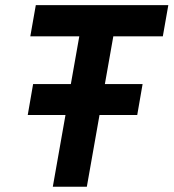

<svg xmlns="http://www.w3.org/2000/svg" viewBox="-20 -713 663 733"><path d="M85.9 -273.9 106.4 -392.1H250.5L282.7 -574.2H95.7L116.7 -693.4H622.6L601.6 -574.2H412.6L380.4 -392.1H524.4L503.9 -273.9H359.9L311.5 0H181.6L230 -273.9Z"/></svg>

Font: Cascadia Code PL
Style: Bold Italic
Weight: 700
Italic angle: -10°
Monospace: yes
Designer: Aaron Bell
Foundry: Saja Typeworks
Version: Version 2404.023; ttfautohint (v1.8.4)